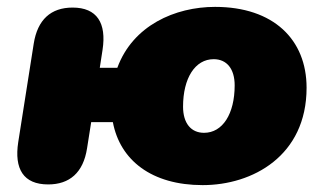

<svg xmlns="http://www.w3.org/2000/svg" viewBox="-20 -526 945 558"><path d="M569 12C714 12 871 -73 871 -271C871 -411 775 -506 605 -506C489 -506 366 -452 321 -329H270L278 -381C290 -459 262 -504 191 -504C128 -504 89 -469 78 -399L33 -113C21 -35 48 10 120 10C182 10 222 -24 233 -95L245 -171H308C329 -60 421 12 569 12ZM573 -140C535 -140 512 -168 512 -216C512 -299 547 -354 601 -354C639 -354 662 -326 662 -278C662 -195 627 -140 573 -140Z"/></svg>

Font: SN Pro Black
Style: Italic
Weight: 900
Italic angle: -9°
Designer: Tobias Whetton
Foundry: Supernotes
Version: Version 1.001;Glyphs 3.2 (3249)